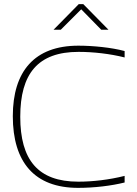

<svg xmlns="http://www.w3.org/2000/svg" viewBox="-20 -900 665 929"><path d="M583 -622V-653C520 -670 431 -679 359 -679C147 -679 42 -555 42 -338C42 -115 147 9 358 9C436 9 519 -1 583 -17V-49C508 -30 428 -21 359 -21C163 -21 78 -127 78 -335C78 -543 163 -649 360 -649C431 -649 512 -640 583 -622ZM239 -756H274L373 -855L470 -756H505L383 -880H361Z"/></svg>

Font: LT Wave Text Thin
Style: Regular
Weight: 100
Designer: Daniel Lyons
Version: Version 2.5 (Glyphs App)